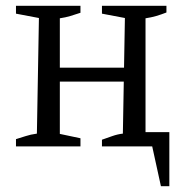

<svg xmlns="http://www.w3.org/2000/svg" viewBox="-20 -504 636 661"><path d="M35 0V-25Q52 -30 68.5 -35.5Q85 -41 107 -44L114 -442L35 -457V-484H257V-460Q239 -454 222.5 -449Q206 -444 186 -441V-43L257 -28V0ZM152 -223V-271H446V-223ZM481 -49H563V137H534L504 0H331V-23Q348 -29 366.5 -35.5Q385 -42 403 -44L410 -442L331 -457V-484H553V-461Q535 -454 518 -449Q501 -444 481 -441Z"/></svg>

Font: Piazzolla 24pt
Style: Regular
Weight: 400
Designer: Juan Pablo del Peral
Foundry: Huerta Tipografica
Version: Version 2.005